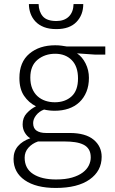

<svg xmlns="http://www.w3.org/2000/svg" viewBox="-20 -700 571 950"><path d="M76 -314Q76 -393 125.5 -434.5Q175 -476 253 -476Q271 -476 284.5 -474Q298 -472 311 -470H501V-430H448L361 -436Q387 -419 403.5 -386Q420 -353 420 -315Q420 -276 407.5 -245.5Q395 -215 372.5 -194Q350 -173 319 -162.5Q288 -152 251 -152Q223 -152 198 -158Q174 -149 159 -130Q144 -111 144 -91Q144 -65 161 -53.5Q178 -42 208 -42H325Q403 -42 443 -9Q483 24 483 76Q483 146 423.5 188Q364 230 256 230Q158 230 102.5 191.5Q47 153 47 86Q47 49 68.5 23.5Q90 -2 130 -16Q115 -24 103.5 -42.5Q92 -61 92 -85Q92 -118 112.5 -140Q133 -162 158 -174Q122 -192 99 -226Q76 -260 76 -314ZM168 0Q139 10 120.5 31Q102 52 102 80Q102 134 144 161Q186 188 257 188Q304 188 336.5 178.5Q369 169 389.5 153.5Q410 138 419.5 118.5Q429 99 429 79Q429 55 419.5 39.5Q410 24 392.5 15.5Q375 7 351.5 3.5Q328 0 300 0ZM366 -312Q366 -371 335 -402.5Q304 -434 253 -434Q202 -434 166 -404.5Q130 -375 130 -316Q130 -285 139.5 -262Q149 -239 165.5 -224Q182 -209 204 -201.5Q226 -194 251 -194Q302 -194 334 -223Q366 -252 366 -312ZM171 -680Q172 -642 192 -619Q212 -596 259 -596Q298 -596 320.5 -618Q343 -640 344 -680H392Q392 -626 358 -591Q324 -556 259 -556Q223 -556 197.5 -566Q172 -576 155.5 -593.5Q139 -611 131 -633.5Q123 -656 123 -680Z"/></svg>

Font: Mukta ExtraLight
Style: Regular
Weight: 275
Designer: Girish Dalvi and Yashodeep Gholap
Foundry: Ek Type
Version: Version 2.538;PS 1.002;hotconv 16.6.51;makeotf.lib2.5.65220;